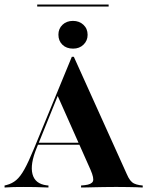

<svg xmlns="http://www.w3.org/2000/svg" viewBox="-30 -834 655 854"><path d="M133.1 -175.8Q103.2 -103.2 114.5 -59.7Q125.8 -16.1 177.4 -9.7L185.5 -8.9V0Q151.6 -1.6 125.8 -2Q100 -2.4 75 -2.4Q50 -2.4 30.6 -2Q11.3 -1.6 -9.7 0V-8.9L0 -11.3Q24.2 -17.7 42.3 -33.1Q60.5 -48.4 78.6 -81Q96.8 -113.7 121 -172.6L289.5 -581.5H298.4L533.9 -59.7Q541.1 -42.7 548.8 -32.7Q556.5 -22.6 566.5 -17.7Q576.6 -12.9 591.1 -10.5L604.8 -8.9V0Q593.5 -0.8 577 -1.2Q560.5 -1.6 539.5 -2Q518.5 -2.4 495.2 -2.4H483.1H477.4Q453.2 -2.4 431.5 -2Q409.7 -1.6 391.1 -1.2Q372.6 -0.8 357.3 -0.4Q341.9 0 330.6 0V-8.9L347.6 -10.5Q376.6 -13.7 383.1 -27Q389.5 -40.3 372.6 -79L223.4 -414.5L235.5 -429ZM132.3 -190.3 136.3 -199.2H372.6L376.6 -190.3ZM295.2 -617.7Q265.3 -617.7 247.6 -635.1Q229.8 -652.4 229.8 -679.8Q229.8 -706.5 248 -723.8Q266.1 -741.1 294.4 -741.1Q322.6 -741.1 341.1 -723.8Q359.7 -706.5 359.7 -679Q359.7 -653.2 341.5 -635.5Q323.4 -617.7 295.2 -617.7ZM135.5 -804.8V-813.7H453.2V-804.8Z"/></svg>

Font: Playfair 144pt SemiCondensed ExtraBold
Style: Regular
Weight: 800
Width: 4
Designer: Claus Eggers Sørensen
Foundry: Claus Eggers Sørensen
Version: Version 2.203